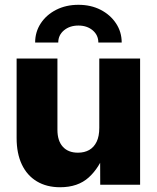

<svg xmlns="http://www.w3.org/2000/svg" viewBox="-20 -765 649 795"><path d="M229 10.3Q172.9 10.3 132.3 -14.2Q91.8 -38.6 70.3 -84.2Q48.8 -129.9 48.8 -193.4V-522.5H217.8V-227.5Q217.8 -182.1 240 -157.5Q262.2 -132.8 302.7 -132.8Q329.6 -132.8 349.4 -144Q369.1 -155.3 380.1 -178Q391.1 -200.7 391.1 -235.4V-522.5H560.1V0H395L394.5 -138.2H415.5Q392.1 -70.8 347.4 -30.3Q302.7 10.3 229 10.3ZM304.7 -745.1Q356.4 -745.1 396.7 -724.4Q437 -703.6 460.4 -668.2Q483.9 -632.8 483.9 -588.9H387.2Q387.2 -619.6 363.8 -639.4Q340.3 -659.2 304.7 -659.2Q268.6 -659.2 244.9 -639.4Q221.2 -619.6 221.2 -588.9H125.5Q125.5 -632.8 148.7 -668.2Q171.9 -703.6 212.6 -724.4Q253.4 -745.1 304.7 -745.1Z"/></svg>

Font: Inter 28pt ExtraBold
Style: Regular
Weight: 800
Designer: Rasmus Andersson
Foundry: rsms
Version: Version 4.001;git-66647c0bb